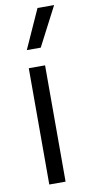

<svg xmlns="http://www.w3.org/2000/svg" viewBox="-92 -845 411 882"><g transform="rotate(-10 114.0 -404.0)"><path d="M63.5 0V-542.5H139.5V0ZM69 -626 151 -808H228.5L134 -626Z"/></g></svg>

Font: Encode Sans Condensed
Style: Regular
Weight: 400
Width: 3
Designer: Multiple Designers
Foundry: Impallari Type
Version: Version 2.000